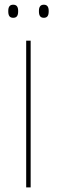

<svg xmlns="http://www.w3.org/2000/svg" viewBox="-20 -816 248 836"><path d="M113.5 0H94V-639H113.5ZM37.5 -738.5Q26.5 -738.5 21.2 -745.2Q16 -752 16 -766V-769Q16 -782 21.2 -788.8Q26.5 -795.5 37.5 -795.5Q48.5 -795.5 53.8 -788.8Q59 -782 59 -769V-766Q59 -752 53.8 -745.2Q48.5 -738.5 37.5 -738.5ZM171 -738.5Q160 -738.5 154.8 -745.2Q149.5 -752 149.5 -766V-769Q149.5 -782 154.8 -788.8Q160 -795.5 171 -795.5Q181.5 -795.5 186.8 -788.8Q192 -782 192 -769V-766Q192 -752 186.8 -745.2Q181.5 -738.5 171 -738.5Z"/></svg>

Font: Anek Latin Medium Thin
Style: Regular
Weight: 250
Version: Version 1.003